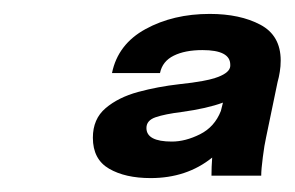

<svg xmlns="http://www.w3.org/2000/svg" viewBox="-20 -763 424 276"><path d="M196.5 -507Q160 -507 136.8 -520.5Q113.5 -534 113.5 -565Q113.5 -592 131.8 -607.5Q150 -623 178.5 -630.8Q207 -638.5 238 -642Q277 -646 293.8 -652.5Q310.5 -659 311 -668V-667.5Q311 -669 311 -670Q311 -691 271 -691Q246 -691 229.8 -683Q213.5 -675 210 -658H141Q149.5 -699.5 189.2 -721.2Q229 -743 281.5 -743Q325 -743 354.2 -727.5Q383.5 -712 383.5 -676Q383.5 -667.5 382.2 -659.8Q381 -652 379 -645L362.5 -565.5Q360 -554.5 357.8 -537Q355.5 -519.5 355.5 -510.5H284Q284 -523 285 -536.5Q248.5 -507 196.5 -507ZM190.5 -579Q190.5 -559.5 227 -559.5Q246.5 -559.5 267.5 -570Q288.5 -580.5 297.5 -603.5L300.5 -615.5Q277.5 -607 241 -602Q217 -599 203.8 -594.5Q190.5 -590 190.5 -579Z"/></svg>

Font: Epilogue ExtraBold
Style: Italic
Weight: 800
Italic angle: -12°
Designer: Tyler Finck
Foundry: Etcetera Type Co
Version: Version 2.111; ttfautohint (v1.8.3)